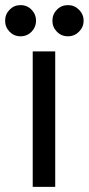

<svg xmlns="http://www.w3.org/2000/svg" viewBox="-32 -731 347 751"><path d="M96 -530H184V0H96ZM48 -589Q23 -589 5.5 -607Q-12 -625 -12 -650Q-12 -675 5.5 -693Q23 -711 48 -711Q74 -711 91.5 -693Q109 -675 109 -650Q109 -625 91.5 -607Q74 -589 48 -589ZM234 -589Q208 -589 190.5 -607Q173 -625 173 -650Q173 -675 190.5 -693Q208 -711 234 -711Q259 -711 277 -693Q295 -675 295 -650Q295 -625 277 -607Q259 -589 234 -589Z"/></svg>

Font: Golos UI
Style: Regular
Weight: 400
Designer: A.Korolkova, Vitaly Kuzmin
Foundry: ParaType Ltd
Version: Version 2.000